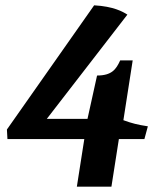

<svg xmlns="http://www.w3.org/2000/svg" viewBox="-20 -702 598 722"><path d="M269 0H399L427 -179H523L536 -227C497 -233 477 -238 444 -250L479 -475H432C417 -442 401 -418 345 -418L309 -255H156L459 -647C442 -658 407 -678 334 -682L6 -215L8 -179H297Z"/></svg>

Font: Caladea
Style: Bold Italic
Weight: 700
Italic angle: -9°
Designer: Carolina Giovagnoli and Andres Torresi
Foundry: Carolina Giovagnoli & Andres Torresi
Version: Version 1.001;hotconv 1.0.109;makeotfexe 2.5.65596